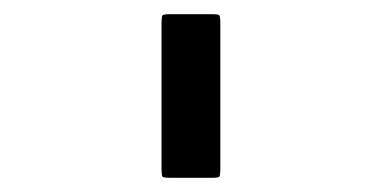

<svg xmlns="http://www.w3.org/2000/svg" viewBox="-20 -724 540 271"><path d="M277 -473H222Q211 -473 209.5 -474.5Q208 -476 208 -487V-690Q208 -701 209.5 -702.5Q211 -704 222 -704H277Q288 -704 289.5 -702.5Q291 -701 291 -690V-487Q291 -476 289.5 -474.5Q288 -473 277 -473Z"/></svg>

Font: NanumGothicCoding
Style: Regular
Weight: 400
Monospace: yes
Designer: Kwon Bruce; Nicolas Noh; Sung-woo Choi; Go-un Cha; Soo-hyun Park;
Foundry: NHN Corporation
Version: Version 2.000;PS 1;hotconv 1.0.49;makeotf.lib2.0.14853